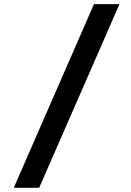

<svg xmlns="http://www.w3.org/2000/svg" viewBox="-20 -806 626 919"><path d="M45.9 92.8 429.7 -786.1H551.8L167.5 92.8Z"/></svg>

Font: Cascadia Mono NF SemiBold
Style: Regular
Weight: 600
Monospace: yes
Designer: Aaron Bell
Foundry: Saja Typeworks
Version: Version 2404.023; ttfautohint (v1.8.4)